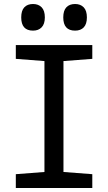

<svg xmlns="http://www.w3.org/2000/svg" viewBox="-20 -939 540 959"><path d="M59 0V-69L202 -80V-634L59 -645V-714H441V-645L297 -634V-80L441 -69V0ZM355 -786Q296 -786 296 -852Q296 -886 311.5 -902.5Q327 -919 355 -919Q382 -919 398 -902.5Q414 -886 414 -852Q414 -819 398.5 -802.5Q383 -786 355 -786ZM145 -786Q86 -786 86 -852Q86 -886 101.5 -902.5Q117 -919 145 -919Q172 -919 188 -902.5Q204 -886 204 -852Q204 -819 188 -802.5Q172 -786 145 -786Z"/></svg>

Font: Noto Sans Mono ExtraCondensed Medium
Style: Regular
Weight: 500
Width: 2
Designer: Monotype Design Team
Foundry: Monotype Imaging Inc.
Version: Version 2.014